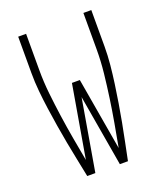

<svg xmlns="http://www.w3.org/2000/svg" viewBox="-136 -824 772 913"><g transform="rotate(-20 250.0 -367.5)"><path d="M147 0Q138 -45 128.5 -91Q119 -137 110.5 -182.5Q102 -228 94.5 -274Q87 -320 80.5 -366Q74 -412 69.5 -458.5Q65 -505 65 -551V-735H105V-551Q105 -491 111.5 -431Q118 -371 126.5 -311.5Q135 -252 145.5 -192.5Q156 -133 167 -74L230 -441H270L333 -74Q344 -133 354.5 -192.5Q365 -252 373.5 -311.5Q382 -371 388.5 -431Q395 -491 395 -551V-735H435V-551Q435 -505 430.5 -458.5Q426 -412 419.5 -366Q413 -320 405.5 -274Q398 -228 389.5 -182.5Q381 -137 371.5 -91Q362 -45 353 0H312L250 -362L188 0Z"/></g></svg>

Font: iosevka_custom_sans_ss08 XLt
Style: Regular
Weight: 200
Designer: Belleve Invis
Foundry: Belleve Invis
Version: Version 10.3.0; ttfautohint (v1.8.3)